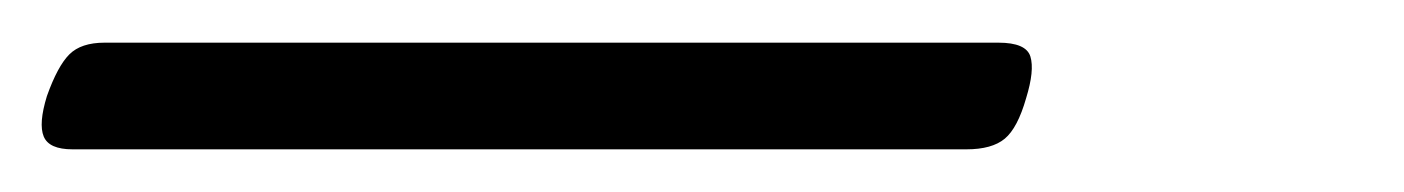

<svg xmlns="http://www.w3.org/2000/svg" viewBox="-88 49 658 90"><path d="M-54 119Q-65 119 -67.5 113Q-70 107 -66 94Q-61 80 -55.5 74.5Q-50 69 -39 69H380Q393 69 395 75.5Q397 82 393 95Q389 109 383 114Q377 119 365 119Z"/></svg>

Font: Playwrite RO ExtraLight
Style: Regular
Weight: 250
Version: Version 1.002